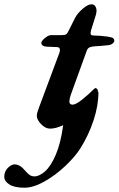

<svg xmlns="http://www.w3.org/2000/svg" viewBox="-140 -587 554 897"><path d="M394 -395Q394 -391 387 -384.5Q380 -378 367 -376Q330 -372 307 -371Q288 -370 279 -366Q270 -362 266 -352L191 -145Q184 -124 184 -113Q184 -98 199 -98Q214 -98 243.5 -121.5Q273 -145 300 -172Q306 -177 308 -175Q313 -174 316 -168Q319 -162 317 -156L320 -158Q320 -94 297 -24.5Q274 45 235 107Q210 146 164.5 189Q119 232 67.5 261Q16 290 -26 290Q-72 290 -96 275Q-120 260 -120 239Q-120 214 -103.5 197.5Q-87 181 -72 181Q-46 181 -22 211Q-11 224 -1.5 230.5Q8 237 21 237Q44 237 71 213Q98 189 121 135Q144 81 155 -2Q120 14 94 14Q72 14 52 -7Q32 -28 32 -46Q32 -59 43 -87L137 -339Q140 -348 140 -353Q140 -367 126 -367L78 -369Q53 -370 53 -389Q53 -392 60.5 -400.5Q68 -409 79 -416Q90 -423 101 -423H150Q164 -423 169.5 -427Q175 -431 183 -448L211 -504Q223 -526 247 -546.5Q271 -567 288 -567Q299 -567 305 -558Q311 -549 311 -536Q311 -531 309 -521L285 -444Q283 -434 283 -433Q283 -426 287 -423.5Q291 -421 300 -421Q323 -421 363 -416Q383 -413 388.5 -408.5Q394 -404 394 -395Z"/></svg>

Font: EB Garamond
Style: Bold Italic
Weight: 700
Italic angle: -17.2°
Designer: Georg Duffner and Octavio Pardo
Foundry: Georg Duffner
Version: Version 1.000